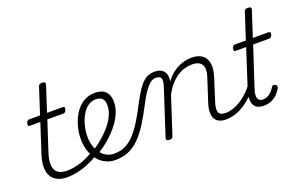

<svg xmlns="http://www.w3.org/2000/svg" viewBox="-91 -1091 2274 1471"><g transform="rotate(-20 1046.5 -355.5)"><path d="M251 17Q206 17 173.5 2Q141 -13 123.5 -42.5Q106 -72 105.5 -115Q105 -158 123 -215L200 -452H115Q105 -452 102 -458.5Q99 -465 102 -477Q106 -489 112.5 -494.5Q119 -500 129 -500H215L283 -709Q287 -721 293.5 -725.5Q300 -730 314 -730Q331 -730 336.5 -724Q342 -718 339 -706L272 -500H400Q411 -500 413.5 -494Q416 -488 413 -476Q409 -463 402.5 -457.5Q396 -452 386 -452H257L181 -219Q164 -169 162.5 -133Q161 -97 172.5 -74.5Q184 -52 208 -41.5Q232 -31 266 -31Q276 -31 280 -23.5Q284 -16 282.5 -7Q281 2 273 9.5Q265 17 251 17Z M251 17Q239 17 235 9.5Q231 2 234 -7Q237 -16 246 -23.5Q255 -31 267 -31Q320 -31 377.5 -49.5Q435 -68 489 -102Q497 -107 504 -103.5Q511 -100 515 -92.5Q519 -85 518.5 -77Q518 -69 510 -64Q467 -38 421.5 -19.5Q376 -1 333 8Q290 17 251 17Z M487 -97Q527 -119 564 -147.5Q601 -176 631 -208Q658 -235 679.5 -265.5Q701 -296 714 -329.5Q727 -363 727 -398Q727 -434 709.5 -452Q692 -470 656 -470Q645 -470 640.5 -477Q636 -484 637.5 -494Q639 -504 646.5 -511.5Q654 -519 667 -519Q709 -519 734.5 -504Q760 -489 771.5 -463.5Q783 -438 783 -405Q783 -363 767 -322Q751 -281 725 -244.5Q699 -208 667 -176Q633 -141 592 -111Q551 -81 507 -56Z M643 19Q609 19 579.5 8Q550 -3 525.5 -24Q501 -45 483.5 -75Q466 -105 456 -142Q446 -179 446 -222Q446 -274 460.5 -326.5Q475 -379 502.5 -422.5Q530 -466 571.5 -492.5Q613 -519 667 -519Q676 -519 679.5 -511.5Q683 -504 681 -494Q679 -484 672.5 -477Q666 -470 657 -470Q626 -470 601 -454.5Q576 -439 557 -413Q538 -387 525.5 -355Q513 -323 506.5 -289Q500 -255 500 -225Q500 -181 511.5 -145Q523 -109 543 -83.5Q563 -58 590.5 -44Q618 -30 651 -30Q703 -30 744.5 -51Q786 -72 822 -112.5Q858 -153 891.5 -209Q925 -265 961 -335Q990 -390 1014.5 -426Q1039 -462 1061 -481Q1083 -500 1104.5 -507.5Q1126 -515 1149 -515Q1161 -515 1165.5 -508Q1170 -501 1169 -491.5Q1168 -482 1161 -474.5Q1154 -467 1143 -467Q1126 -467 1110 -457.5Q1094 -448 1076 -427.5Q1058 -407 1039 -376.5Q1020 -346 998 -304Q958 -226 920 -166Q882 -106 841 -64.5Q800 -23 752 -2Q704 19 643 19Z M1542 17Q1512 17 1490 6.5Q1468 -4 1456.5 -25Q1445 -46 1445 -76.5Q1445 -107 1458 -148L1520 -339Q1533 -378 1529.5 -407.5Q1526 -437 1504 -453Q1482 -469 1441 -469Q1411 -469 1380 -460Q1349 -451 1319 -431Q1289 -411 1262 -380Q1235 -349 1212 -305L1114 -4Q1111 6 1104.5 10.5Q1098 15 1083 15Q1071 15 1063.5 10Q1056 5 1059 -6L1181 -381Q1196 -426 1188 -446.5Q1180 -467 1150 -467Q1139 -467 1134 -474.5Q1129 -482 1130 -491.5Q1131 -501 1137.5 -508Q1144 -515 1155 -515Q1179 -515 1196.5 -508Q1214 -501 1225.5 -487.5Q1237 -474 1241.5 -455Q1246 -436 1242 -412L1241 -404Q1267 -438 1294 -460Q1321 -482 1349 -495Q1377 -508 1404 -513.5Q1431 -519 1455 -519Q1508 -519 1540.5 -496Q1573 -473 1581 -428Q1589 -383 1568 -317L1511 -138Q1493 -83 1503.5 -57Q1514 -31 1559 -31Q1567 -31 1571 -23.5Q1575 -16 1573.5 -7Q1572 2 1564.5 9.5Q1557 17 1542 17Z M1542 17Q1532 17 1527 9.5Q1522 2 1524 -7Q1526 -16 1534.5 -23.5Q1543 -31 1558 -31Q1588 -31 1620 -41.5Q1652 -52 1683 -71.5Q1714 -91 1743.5 -119Q1773 -147 1799 -183Q1808 -196 1816.5 -193.5Q1825 -191 1829.5 -181.5Q1834 -172 1827 -163Q1798 -119 1763.5 -85.5Q1729 -52 1692.5 -29Q1656 -6 1618.5 5.5Q1581 17 1542 17Z M1852 17Q1812 17 1789.5 -1.5Q1767 -20 1764.5 -57Q1762 -94 1780 -149L1878 -452H1793Q1783 -452 1780 -458.5Q1777 -465 1780 -477Q1784 -489 1790.5 -494.5Q1797 -500 1807 -500H1893L1961 -709Q1965 -721 1971.5 -725.5Q1978 -730 1992 -730Q2009 -730 2015 -724Q2021 -718 2017 -706L1950 -500H2078Q2089 -500 2091.5 -494Q2094 -488 2091 -476Q2087 -463 2080.5 -457.5Q2074 -452 2064 -452H1935L1829 -129Q1812 -76 1823 -53Q1834 -30 1860 -30Q1894 -30 1920 -51Q1946 -72 1958 -95Q1962 -102 1969.5 -106Q1977 -110 1988 -103Q1999 -97 2000.5 -89Q2002 -81 1998 -73Q1985 -51 1965.5 -30Q1946 -9 1918 4Q1890 17 1852 17Z"/></g></svg>

Font: Playwrite RO ExtraLight
Style: Regular
Weight: 250
Version: Version 1.002